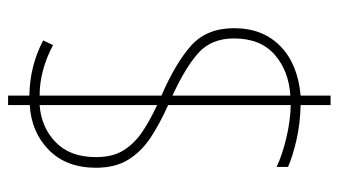

<svg xmlns="http://www.w3.org/2000/svg" viewBox="-206 -594 858 487"><g transform="rotate(-90 223.5 -351.0)"><path d="M200 -18Q153 -19 111.5 -28.5Q70 -38 43 -50V-79Q72 -65 115.5 -54.5Q159 -44 200 -43V-354Q153 -375 117.5 -398.5Q82 -422 61.5 -455Q41 -488 41 -537Q41 -612 86 -656.5Q131 -701 200 -705V-760H224V-706Q299 -705 364 -671L352 -646Q288 -680 224 -680V-371Q307 -335 351 -295.5Q395 -256 395 -187Q395 -114 349.5 -69.5Q304 -25 224 -18V58H200ZM200 -680Q144 -676 106 -639.5Q68 -603 68 -537Q68 -495 85 -467.5Q102 -440 131.5 -420Q161 -400 200 -382ZM224 -44Q287 -48 328 -84Q369 -120 369 -187Q369 -244 332.5 -277Q296 -310 224 -343Z"/></g></svg>

Font: Noto Sans Lao Looped Condensed Thin
Style: Regular
Weight: 100
Width: 3
Designer: Mark Frömberg, Ben Mitchell
Foundry: The Fontpad Ltd
Version: Version 1.002; ttfautohint (v1.8.4.7-5d5b)